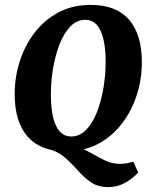

<svg xmlns="http://www.w3.org/2000/svg" viewBox="-20 -606 624 785"><path d="M422 159Q382 159 354 140.5Q326 122 302.5 95.5Q279 69 253 44.5Q227 20 191 7L286 -5Q301 -3 312 0.5Q323 4 339 12.5Q355 21 386 38Q415 54 433.5 59Q452 64 470 64Q485 64 498.5 61.5Q512 59 525 55L545 99Q523 124 491.5 141.5Q460 159 422 159ZM249 13Q146 13 93 -47.5Q40 -108 40 -221Q40 -291 61 -356Q82 -421 122 -473Q162 -525 219.5 -555.5Q277 -586 351 -586Q455 -586 507.5 -525.5Q560 -465 560 -352Q560 -282 539 -217Q518 -152 478 -100Q438 -48 380.5 -17.5Q323 13 249 13ZM271 -48Q306 -48 332.5 -75.5Q359 -103 376.5 -148Q394 -193 403 -247Q412 -301 412 -353Q412 -434 391.5 -479.5Q371 -525 329 -525Q294 -525 267.5 -497.5Q241 -470 223.5 -425Q206 -380 197 -326.5Q188 -273 188 -220Q188 -138 208.5 -93Q229 -48 271 -48Z"/></svg>

Font: Rasa
Style: Italic
Weight: 400
Italic angle: -7.10001°
Designer: Anna Giedrys (Yrsa+Rasa design), David Brezina (Yrsa art-direction, Rasa art-direction, design)
Foundry: Rosetta Type Foundry
Version: Version 2.004